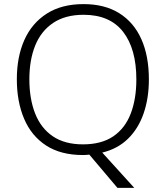

<svg xmlns="http://www.w3.org/2000/svg" viewBox="-20 -838 808 935"><path d="M705 -451Q705 -360 679.5 -286Q654 -212 603.5 -162.5Q553 -113 478 -95L634 77H552L415 -85Q407 -84 399 -83.5Q391 -83 384 -83Q276 -83 204.5 -129.5Q133 -176 97.5 -259.5Q62 -343 62 -452Q62 -561 98.5 -643Q135 -725 207.5 -771.5Q280 -818 387 -818Q490 -818 561 -773.5Q632 -729 668.5 -647Q705 -565 705 -451ZM123 -452Q123 -357 151 -285.5Q179 -214 237 -174.5Q295 -135 384 -135Q474 -135 531.5 -174Q589 -213 616.5 -284.5Q644 -356 644 -451Q644 -600 579.5 -683Q515 -766 387 -766Q298 -766 239 -726.5Q180 -687 151.5 -616.5Q123 -546 123 -452Z"/></svg>

Font: Noto Sans Kannada UI Light
Style: Regular
Weight: 300
Designer: Jelle Bosma - Monotype Design Team
Foundry: Monotype Imaging Inc.
Version: Version 2.005; ttfautohint (v1.8.4.7-5d5b)